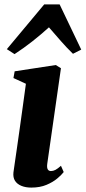

<svg xmlns="http://www.w3.org/2000/svg" viewBox="-20 -840 388 871"><path d="M122 11Q96 11 76.8 3Q57.5 -5 48 -20Q38.5 -35 41 -58Q43 -73 47.2 -101.5Q51.5 -130 57 -169Q62.5 -208 69.2 -255Q76 -302 83 -354Q90 -406 97.5 -460L41 -486L46.5 -516.5L233 -545L256.5 -530.5L194.5 -98Q192 -80 196.5 -72Q201 -64 211 -64Q221 -64 231.2 -69.2Q241.5 -74.5 256.5 -88L269 -59.5Q259.5 -47 240 -30.5Q220.5 -14 191 -1.5Q161.5 11 122 11ZM46 -594.5 11 -617 180.5 -820H250.5L348.5 -615L311 -596Q283.5 -622.5 256 -654Q228.5 -685.5 202 -716Q168 -685 127.8 -653.2Q87.5 -621.5 46 -594.5Z"/></svg>

Font: Merriweather 72pt ExtraBold
Style: Italic
Weight: 800
Italic angle: -7.8°
Version: Version 2.101